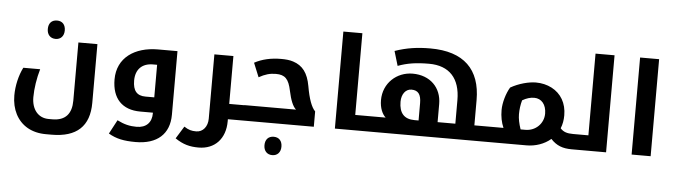

<svg xmlns="http://www.w3.org/2000/svg" viewBox="-56 -1004 5264 1498"><g transform="rotate(5 2576.0 -255.5)"><path d="M347 -507C387 -507 413 -535 413 -579C413 -624 388 -651 347 -651C304 -651 280 -624 280 -579C280 -535 306 -507 347 -507Z M337 240H381C578 240 676 148 676 -35V-495H527V-39C527 62 480 120 377 120H347C267 120 214 58 214 -39C214 -107 227 -190 248 -261H116C84 -198 65 -116 65 -40C65 69 110 158 192 205C233 228 281 240 337 240Z M1039 240C1207 240 1303 155 1303 3V-495H1151C969 -495 833 -403 833 -233C833 -84 912 0 1055 0H1154V5C1154 77 1112 121 1036 121C984 121 939 111 884 83L826 192C887 228 948 240 1039 240ZM1154 -120H1085C1018 -120 986 -157 986 -237C986 -325 1037 -375 1122 -375H1154Z M1741 0H1871C1874 0 1876 -2 1876 -5V-116C1876 -119 1874 -120 1871 -120H1741V-495H1592V9C1592 70 1556 116 1503 116C1466 116 1443 110 1408 87L1348 184C1411 227 1464 240 1532 240C1659 240 1741 153 1741 16Z M2110 249C2150 249 2176 221 2176 177C2176 132 2151 105 2110 105C2067 105 2043 133 2043 177C2043 221 2069 249 2110 249Z M1861 0H2414V-120C2385 -149 2361 -213 2344 -312C2326 -414 2284 -469 2209 -493C2182 -502 2151 -505 2115 -505C2035 -505 1965 -489 1906 -457L1951 -347C1999 -374 2037 -385 2084 -385C2155 -385 2185 -355 2204 -263C2219 -192 2238 -144 2264 -121H1861C1858 -121 1856 -119 1856 -116V-5C1856 -2 1858 0 1861 0Z M2853 -120H2728V-760H2579V0H2853C2856 0 2858 -2 2858 -5V-116C2858 -119 2856 -120 2853 -120Z M2966 -120H2843C2840 -120 2838 -119 2838 -116V-5C2838 -2 2840 0 2843 0H3786C3789 0 3791 -2 3791 -5V-116C3791 -119 3789 -120 3786 -120H3661V-318C3661 -558 3530 -688 3267 -688C3167 -688 3082 -676 2990 -644L3024 -530C3096 -557 3167 -568 3267 -568C3427 -568 3512 -474 3512 -305V-120H3373V-262C3373 -390 3284 -480 3147 -480C3022 -480 2918 -386 2918 -253C2918 -191 2939 -145 2966 -120ZM3192 -120C3111 -120 3071 -165 3071 -254C3071 -313 3103 -355 3148 -355C3200 -355 3224 -325 3224 -256V-120Z M3889 -120H3776C3773 -120 3771 -119 3771 -116V-5C3771 -2 3773 0 3776 0H4080C4149 0 4218 -23 4269 -67C4314 -18 4363 0 4434 0H4439C4442 0 4444 -2 4444 -5V-116C4444 -119 4442 -120 4439 -120H4434C4387 -120 4358 -129 4334 -156C4347 -188 4353 -222 4353 -259C4353 -354 4310 -427 4235 -466C4198 -485 4156 -495 4111 -495C4056 -495 3977 -475 3913 -438C3884 -390 3862 -315 3862 -258C3862 -207 3871 -161 3889 -120ZM4000 -237C4000 -275 4005 -312 4015 -347C4047 -366 4078 -375 4108 -375C4165 -375 4203 -330 4203 -259C4203 -182 4141 -120 4061 -120H4023C4008 -164 4000 -203 4000 -237Z M4429 0H4703V-760H4554V-120H4429C4426 -120 4424 -119 4424 -116V-5C4424 -2 4426 0 4429 0Z M4903 -760V0H5052V-760Z"/></g></svg>

Font: Noto Kufi Arabic
Style: Bold
Weight: 700
Designer: Monotype Design Team, David Williams, Khaled Hosny
Foundry: Google LLC
Version: Version 2.109